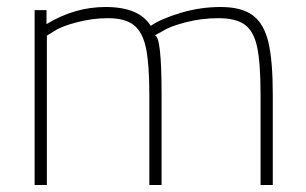

<svg xmlns="http://www.w3.org/2000/svg" viewBox="-20 -529 874 549"><path d="M79 -500H113V-460Q193 -509 282 -509Q378 -509 411 -455Q440 -475 496 -492Q552 -509 611 -509Q671 -509 703 -485Q735 -461 747.5 -408Q760 -355 760 -259V0H725V-259Q725 -348 715.5 -393.5Q706 -439 680.5 -458Q655 -477 604 -477Q556 -477 510 -465Q464 -453 445 -440L423 -428Q442 -424 442 -261V0H407V-259Q407 -345 397.5 -391Q388 -437 363 -457Q338 -477 289 -477Q245 -477 200.5 -465.5Q156 -454 135 -440L114 -427V0H79Z"/></svg>

Font: Cairo ExtraLight
Style: Regular
Weight: 250
Designer: Mohamed Gaber, the designers of Titillium
Foundry: Kief Type Foundry
Version: Version 2.009; ttfautohint (v1.5.33-1714) -l 8 -r 50 -G 200 